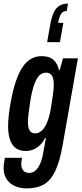

<svg xmlns="http://www.w3.org/2000/svg" viewBox="-37 -851 453 1067"><path d="M112 196Q76 196 47 183.5Q18 171 0.5 145.5Q-17 120 -17 82Q-17 74 -15.5 61Q-14 48 -10 26H85Q84 36 82.5 44Q81 52 81 59Q81 76 86.5 87.5Q92 99 102 104.5Q112 110 125 110Q145 110 160 97Q175 84 186 59Q197 34 203 0Q207 -21 210.5 -41.5Q214 -62 218 -83H213Q202 -61 185.5 -45Q169 -29 149 -20.5Q129 -12 107 -12Q74 -12 52.5 -26.5Q31 -41 19.5 -72Q8 -103 8 -150Q8 -176 11.5 -208.5Q15 -241 22 -280Q47 -418 88.5 -478.5Q130 -539 194 -539Q239 -539 262 -516.5Q285 -494 290 -462H295L313 -527H396L311 -44Q295 47 270 99.5Q245 152 207 174Q169 196 112 196ZM158 -110Q174 -110 187.5 -119Q201 -128 212.5 -146.5Q224 -165 233 -194Q242 -223 248 -263Q253 -296 256 -317.5Q259 -339 260.5 -353Q262 -367 262 -378Q262 -402 257.5 -417Q253 -432 243.5 -439.5Q234 -447 218 -447Q197 -447 181 -431Q165 -415 153 -381Q141 -347 132 -294Q127 -260 124 -237.5Q121 -215 119.5 -200.5Q118 -186 118 -175Q118 -152 122.5 -137.5Q127 -123 136 -116.5Q145 -110 158 -110ZM341 -831 334 -790Q314 -790 303.5 -775.5Q293 -761 286 -724H315L296 -617H225L241 -707Q249 -753 261 -780Q273 -807 293 -819Q313 -831 341 -831Z"/></svg>

Font: Archivo ExtraCondensed SemiBold
Style: Italic
Weight: 600
Width: 2
Italic angle: -10°
Designer: Hector Gatti
Foundry: Omnibus-Type
Version: Version 2.001